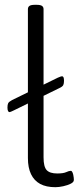

<svg xmlns="http://www.w3.org/2000/svg" viewBox="-20 -772 337 798"><path d="M19 -306Q16 -306 13.5 -310.5Q11 -315 11 -325Q11 -337 14 -343Q17 -349 30 -356L220 -449Q229 -453 232.5 -454Q236 -455 238 -455Q242 -455 244 -450.5Q246 -446 246 -436Q246 -425 243 -418.5Q240 -412 227 -406L37 -313Q29 -309 25 -307.5Q21 -306 19 -306ZM210 6Q172 6 147 -7.5Q122 -21 109 -48Q96 -75 96 -115V-734Q96 -743 102.5 -747.5Q109 -752 125 -752H132Q148 -752 154.5 -747.5Q161 -743 161 -734V-118Q161 -79 174 -65Q187 -51 218 -51Q243 -51 255 -56.5Q267 -62 274 -62Q278 -62 280.5 -57Q283 -52 284.5 -45.5Q286 -39 286.5 -33Q287 -27 287 -24Q287 -15 274 -8.5Q261 -2 243 2Q225 6 210 6Z"/></svg>

Font: Asap Light
Style: Regular
Weight: 300
Designer: Pablo Cosgaya
Foundry: Omnibus-Type
Version: Version 3.001